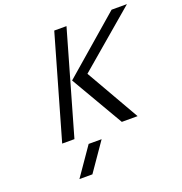

<svg xmlns="http://www.w3.org/2000/svg" viewBox="-162 -834 1157 1223"><g transform="rotate(-20 416.5 -222.0)"><path d="M299.3 59.6H387.2L255.4 250H167.5ZM729 -693.8H833L444.8 -362.8L652.8 0H545.9L338.4 -356ZM340.3 -693.8H423.3L224.6 0H141.6Z"/></g></svg>

Font: Cantarell
Style: Italic
Weight: 400
Italic angle: -16°
Designer: Dave Crossland
Version: Version 1.004